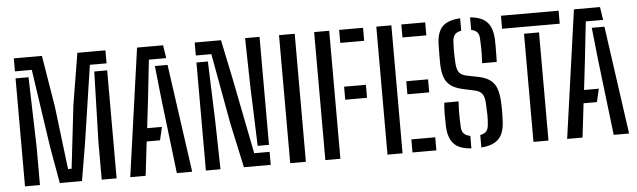

<svg xmlns="http://www.w3.org/2000/svg" viewBox="-46 -869 3451 1040"><g transform="rotate(-5 1679.5 -348.5)"><path d="M242.2 -1.6 206.8 -201.2 144.5 -625.3H52.9V-696H205.7L251.4 -418.5L293.3 -73.1H312.7L352.7 -418.5L398.5 -696H551V-625.3H460.3L396.6 -201.2L362.8 -1.6ZM52.9 0V-587.2H123.5L134.2 -206.5V0ZM470 0V-206.5L480.9 -587.2H551V0Z M625.2 0 723 -696H864.7L875.4 -625.3H781.2L757.3 -407.8L739.5 -256.2H819.8L803.2 -184.7H730.6L708.9 0ZM878.4 0 829.8 -408.6 810.5 -588H879.4L962 0Z M1243.1 0 1190.4 -243.3 1120.8 -625.5H1036.4V-696H1179.5L1225.4 -475.6L1305.3 -70.7H1389V0ZM1036.4 0V-587.4H1098.7L1110.2 -262.4L1115.8 0ZM1389 -108.8H1327.5L1315.8 -434.5L1310.4 -696H1389Z M1494.9 0V-696H1580.2V0Z M1685.9 0V-696H1767.8V0ZM1821.8 -316.4V-387.2H1940.3V-316.4ZM1821.8 -625.3V-696H1951.7V-625.3Z M2023.9 0V-696H2105.8V0ZM2159.8 0V-71.1H2289.7V0ZM2159.8 -316.4V-387.2H2278.3V-316.4ZM2159.8 -625.3V-696H2289.7V-625.3Z M2533.7 5.6V-62.2Q2557.1 -66.2 2567.4 -78.8Q2577.6 -91.4 2579.2 -113.2Q2582.1 -141.7 2581.7 -165.8Q2581.3 -189.9 2579.2 -229.8Q2577.6 -263.6 2566 -281Q2554.3 -298.4 2525 -304.8L2463.3 -318.1Q2419.2 -327.6 2395.4 -346.1Q2371.5 -364.5 2361.9 -393.5Q2352.4 -422.5 2350.9 -463.2Q2350.4 -486.7 2350.8 -515.2Q2351.2 -543.8 2351.7 -570.9Q2353.3 -635.7 2382.4 -666.5Q2411.6 -697.3 2480.2 -701.6V-633.8Q2456 -629.7 2445.4 -617.1Q2434.8 -604.5 2433.5 -584.4Q2431.3 -561.4 2431.4 -527.6Q2431.5 -493.9 2433.5 -462.4Q2435.2 -430.4 2446.3 -412.8Q2457.4 -395.2 2489.9 -388.8L2547.4 -377.4Q2590.7 -368.9 2614.8 -350.9Q2638.8 -333 2649.1 -303.6Q2659.4 -274.1 2661.6 -230.2Q2662.5 -205.4 2662.8 -192.2Q2663 -179.1 2662.7 -164.8Q2662.4 -150.6 2661 -122.5Q2658 -59.3 2627.5 -29Q2597 1.3 2533.7 5.6ZM2479.6 5.6Q2413.6 2 2384 -30.7Q2354.5 -63.4 2352.5 -127.3Q2351.7 -155.2 2351.5 -189.7Q2351.4 -224.2 2354.9 -253.7H2432.5Q2430.9 -229.9 2430.3 -204.6Q2429.8 -179.3 2430.5 -155.7Q2431.3 -132.1 2432.5 -112.4Q2433.6 -90.5 2445.1 -78.4Q2456.6 -66.4 2479.6 -62.3ZM2577.8 -448.7Q2579.3 -475.6 2579.8 -496.5Q2580.2 -517.4 2579.7 -537.9Q2579.2 -558.5 2577.8 -584.4Q2576.9 -605.9 2566.1 -617.8Q2555.3 -629.7 2534.3 -633.4V-701.6Q2596.4 -696.8 2625.7 -665.9Q2655 -634.9 2658 -570.5Q2658.5 -561.2 2658.5 -539.3Q2658.4 -517.3 2658.1 -492.3Q2657.7 -467.2 2657.2 -448.7Z M2817.6 0V-588H2899.2V0ZM2701.7 -625.3V-696H3015.1V-625.3Z M3000.7 0 3098.5 -696H3240.2L3250.9 -625.3H3156.7L3132.8 -407.8L3115 -256.2H3195.3L3178.7 -184.7H3106.1L3084.4 0ZM3253.9 0 3205.3 -408.6 3186 -588H3254.9L3337.5 0Z"/></g></svg>

Font: Big Shoulders Stencil Text SC Thin
Style: Regular
Weight: 100
Designer: Patric King
Foundry: XO Type Co
Version: Version 2.001